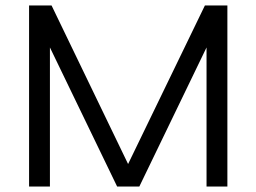

<svg xmlns="http://www.w3.org/2000/svg" viewBox="-20 -680 935 700"><path d="M407 0 162 -507V0H86V-660H168L447 -82L727 -660H809V0H733V-507L488 0Z"/></svg>

Font: Nata Sans
Style: Regular
Weight: 400
Designer: Daniel Uzquiano Cruz
Version: Version 1.001